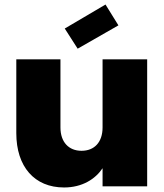

<svg xmlns="http://www.w3.org/2000/svg" viewBox="-20 -823 726 848"><path d="M630 -561H433V-260C433 -195 397 -157 340 -157C284 -157 247 -195 247 -260V-561H52V-235C52 -87 132 5 263 5C343 5 401 -32 433 -80V0H630ZM446 -803 266 -697 323 -608 503 -711Z"/></svg>

Font: SVN-Poppins ExtraBold
Style: Regular
Weight: 800
Designer: Ninad Kale (Devanagari), Jonny Pinhorn (Latin)
Foundry: Indian Type Foundry
Version: Version 3.002 2017; ttfautohint (v1.8.3)